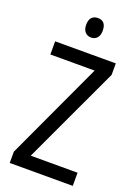

<svg xmlns="http://www.w3.org/2000/svg" viewBox="-169 -986 763 1056"><g transform="rotate(20 212.0 -457.5)"><path d="M399 0H30V-66L295 -637H36V-714H391V-647L125 -77H399ZM214 -915Q262 -915 262 -858Q262 -831 249 -816Q236 -801 214 -801Q192 -801 178.5 -816Q165 -831 165 -858Q165 -887 178 -901Q191 -915 214 -915Z"/></g></svg>

Font: Noto Sans Devanagari Condensed
Style: Regular
Weight: 400
Width: 3
Designer: Jelle Bosma - Monotype Design Team
Foundry: Monotype Imaging Inc.
Version: Version 2.004; ttfautohint (v1.8.4.7-5d5b)